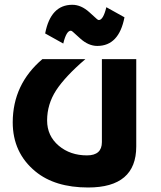

<svg xmlns="http://www.w3.org/2000/svg" viewBox="-20 -789 684 818"><path d="M355.5 9.8Q213.9 9.8 130.9 -58.6Q34.2 -138.2 34.2 -268.1Q34.7 -430.2 160.6 -537.1H343.8Q258.3 -463.9 219.2 -404.3Q180.7 -344.7 180.7 -275.9Q180.7 -210 230.5 -168Q279.3 -127 350.6 -127Q414.1 -127 414.1 -183.6V-537.1H560.5V-165Q560.5 9.8 355.5 9.8ZM433.1 -758.3 510.3 -715.3Q486.8 -593.3 394.5 -593.3Q356.9 -593.3 321.8 -625L290.5 -653.3Q285.2 -658.2 281.7 -658.2Q262.7 -658.2 249.5 -603.5L172.4 -646.5Q195.8 -768.6 288.1 -768.6Q325.7 -768.6 360.8 -736.8L392.1 -708.5Q397.5 -703.6 400.9 -703.6Q419.9 -703.6 433.1 -758.3Z"/></svg>

Font: Newest Shape
Style: Bold
Weight: 700
Designer: Wojciech Kalinowski "wmk69" (wmk69@o2.pl)
Foundry: Wojciech Kalinowski "wmk69" (wmk69@o2.pl)
Version: Version 1.0.0; 2022-02-24